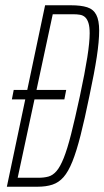

<svg xmlns="http://www.w3.org/2000/svg" viewBox="-20 -708 396 728"><path d="M25 -331 32 -367H231L224 -331ZM6 0 151 -688H249Q287 -688 310.5 -680.5Q334 -673 345 -652Q356 -631 356 -592Q356 -552 347 -492.5Q338 -433 319 -344Q301 -256 285.5 -195Q270 -134 254.5 -95.5Q239 -57 221 -36.5Q203 -16 179 -8Q155 0 122 0ZM47 -34H126Q147 -34 163.5 -38.5Q180 -43 194 -59Q208 -75 221.5 -108.5Q235 -142 249.5 -199Q264 -256 283 -344Q302 -433 311 -490.5Q320 -548 320 -582Q320 -606 315.5 -620.5Q311 -635 303 -642.5Q295 -650 283.5 -652Q272 -654 257 -654H180Z"/></svg>

Font: Saira UltraCondensed Thin
Style: Italic
Weight: 250
Width: 1
Italic angle: -12°
Designer: Hector Gatti with collaboration of the Omnibus-Type team
Foundry: Omnibus-Type
Version: Version 1.101